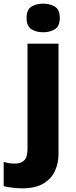

<svg xmlns="http://www.w3.org/2000/svg" viewBox="-78 -787 412 1047"><path d="M67 -689Q67 -735 93.5 -751Q120 -767 157 -767Q194 -767 221 -751Q248 -735 248 -689Q248 -644 221 -627.5Q194 -611 157 -611Q120 -611 93.5 -627.5Q67 -644 67 -689ZM42 240Q18 240 -10.5 236.5Q-39 233 -58 228V96Q-41 101 -26.5 103Q-12 105 7 105Q34 105 53 88.5Q72 72 72 22V-549H241V53Q241 103 221.5 145.5Q202 188 158.5 214Q115 240 42 240Z"/></svg>

Font: Noto Sans ExtraBold
Style: Regular
Weight: 800
Designer: Monotype Design Team
Foundry: Monotype Imaging Inc.
Version: Version 2.007